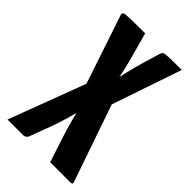

<svg xmlns="http://www.w3.org/2000/svg" viewBox="-214 -775 849 849"><g transform="rotate(45 210.5 -350.0)"><path d="M7 0 153 -388 214 -429Q214 -429 218.5 -454.5Q223 -480 232 -518.5Q241 -557 252 -595L278 -682Q281 -691 286.5 -694.5Q292 -698 316 -699Q340 -700 397 -700L263 -307L217 -295Q217 -295 210 -267Q203 -239 191.5 -197.5Q180 -156 165 -116L127 -14Q119 0 104 0ZM274 0 236 -116Q223 -156 212 -197.5Q201 -239 194 -267Q187 -295 187 -295L150 -335L34 -681Q31 -691 37.5 -694.5Q44 -698 73.5 -699Q103 -700 168 -700L197 -595Q208 -556 216.5 -518Q225 -480 229.5 -454.5Q234 -429 234 -429L274 -407L409 -16Q413 -9 411 -4.5Q409 0 398 0Z"/></g></svg>

Font: Yanone Kaffeesatz
Style: Bold
Weight: 700
Designer: Yanone (Cyrillic: Daniel Pouzeot, Huerta Tipografica, and Cyreal)
Foundry: Yanone
Version: Version 2.003